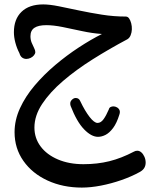

<svg xmlns="http://www.w3.org/2000/svg" viewBox="-20 -519 680 870"><path d="M46 80Q46 25 70.5 -28.5Q95 -82 137 -131.5Q179 -181 230.5 -224.5Q282 -268 337 -304Q392 -340 442 -365Q398 -368 352 -378Q306 -388 264 -396.5Q222 -405 190 -405Q154 -405 136 -393Q118 -381 118 -355Q118 -339 123.5 -325.5Q129 -312 134.5 -301.5Q140 -291 140 -283Q140 -276 134 -268.5Q128 -261 118.5 -256.5Q109 -252 99 -252Q89 -252 80.5 -258Q72 -264 68 -278Q56 -301 49.5 -326Q43 -351 43 -373Q43 -432 77.5 -465.5Q112 -499 176 -499Q205 -499 247 -490.5Q289 -482 338.5 -471.5Q388 -461 442 -452.5Q496 -444 550 -444Q559 -444 565 -435.5Q571 -427 574.5 -413.5Q578 -400 577.5 -386Q577 -372 572 -359.5Q567 -347 557 -341Q476 -298 400.5 -250.5Q325 -203 265.5 -152Q206 -101 171 -48Q136 5 136 59Q136 107 164 144.5Q192 182 242.5 203.5Q293 225 358 225Q421 225 475.5 211.5Q530 198 587 168Q594 164 602 164Q612 164 620.5 171.5Q629 179 634.5 191.5Q640 204 640 218Q640 231 634 241.5Q628 252 614 260Q576 281 530 297Q484 313 437.5 322Q391 331 351 331Q265 331 195.5 299Q126 267 86 210Q46 153 46 80ZM344 -60Q365 -16 386 11Q407 38 422 38Q437 38 449 21.5Q461 5 473 -23Q475 -31 481 -34Q487 -37 494 -37Q502 -37 510 -32.5Q518 -28 521.5 -20Q525 -12 521 0Q509 39 492.5 61Q476 83 458.5 92Q441 101 424 101Q394 101 361 67Q328 33 300 -39Q295 -55 304 -65Q313 -75 323 -75Q338 -75 344 -60Z"/></svg>

Font: Playpen Sans Arabic
Style: Regular
Weight: 400
Designer: Azza Alameddine, Laura Meseguer, Veronika Burian, José Scaglione
Foundry: TypeTogether
Version: Version 2.000